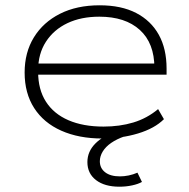

<svg xmlns="http://www.w3.org/2000/svg" viewBox="-20 -515 715 725"><path d="M366 8Q278 8 211.5 -21.5Q145 -51 109 -107Q73 -163 73 -241Q73 -317 108 -374Q143 -431 206.5 -463Q270 -495 356 -495Q438 -495 494 -466Q550 -437 579.5 -384Q609 -331 609 -256V-233H103V-275H587L563 -259Q563 -352 508 -402Q453 -452 355 -452Q286 -452 234.5 -427.5Q183 -403 153.5 -357.5Q124 -312 124 -250V-243Q124 -177 153.5 -131Q183 -85 238.5 -61Q294 -37 371 -37Q432 -37 483.5 -52.5Q535 -68 577 -103L599 -65Q564 -30 501 -11Q438 8 366 8ZM431 190Q375 190 342.5 165Q310 140 310 97Q310 57 340.5 26.5Q371 -4 431 -24L450 0Q421 10 400 24.5Q379 39 368 57Q357 75 357 94Q357 120 377 135.5Q397 151 433 151Q449 151 466 147.5Q483 144 499 137L516 172Q502 180 479 185Q456 190 431 190Z"/></svg>

Font: Nunito Sans 10pt Expanded ExtraLight
Style: Regular
Weight: 250
Width: 7
Designer: Vernon Adams
Foundry: Vernon Adams
Version: Version 3.101;gftools[0.9.27]